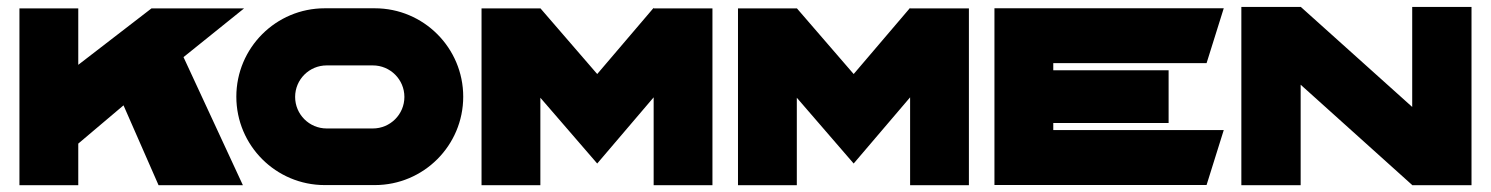

<svg xmlns="http://www.w3.org/2000/svg" viewBox="-20 -543 4372 563"><path d="M695.7 -518.4H424.2L209.5 -352.9V-518.3H37V0H209.5V-121.9L342.2 -234.1L444.9 0H692.2L518.1 -375.5Z M673 -259.5C673 -116.4 789 -0.3 932.2 -0.3H1079.1C1222.2 -0.3 1338.3 -116.4 1338.3 -259.5C1338.3 -402.6 1222.2 -518.7 1079.1 -518.7H932.2C789 -518.7 673 -402.6 673 -259.5ZM845.4 -258.8C845.4 -309.8 886.8 -351.2 937.9 -351.2H1073.3C1124.4 -351.2 1165.8 -309.8 1165.8 -258.8C1165.8 -207.7 1124.4 -166.3 1073.3 -166.3H937.9C886.8 -166.3 845.4 -207.7 845.4 -258.8Z M2069.1 -518.3H1896.7V-520L1731.2 -325.9L1564.5 -518.8V-518.3H1392V0H1564.5V-256.4L1731.2 -63.5L1896.7 -257.6V0H2069.1Z M2821.1 -518.3H2648.7V-520L2483.2 -325.9L2316.5 -518.8V-518.3H2144V0H2316.5V-256.4L2483.2 -63.5L2648.7 -257.6V0H2821.1Z M3518 -357.8 3568.4 -518.8H2896V-0.5H3518L3568.4 -161.6H3068.5V-182.3H3406.7V-336.9H3068.5V-357.8Z M4121 -522.6V-229.4L3793.9 -523.1V-522.6H3620V0H3793.9V-294.6L4121 -0.4V0H4294.9V-522.6Z"/></svg>

Font: JUMBOTRON
Style: Regular
Weight: 400
Designer: Ian Langley
Foundry: Ian Langley
Version: Version 1.005;Fontself Maker 3.5.8